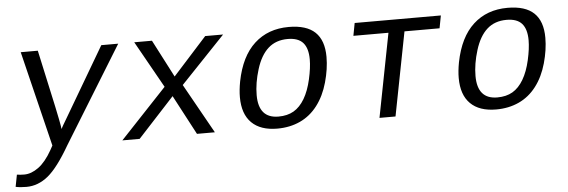

<svg xmlns="http://www.w3.org/2000/svg" viewBox="-56 -689 3106 1049"><g transform="rotate(-5 1496.5 -165.0)"><path d="M50.8 207.5Q15.6 207.5 -8.3 202.1L4.4 136.2Q22 139.2 44.9 139.2Q83.5 139.2 123 110.4Q162.6 81.5 198.2 18.6L211.4 -5.4L83.5 -528.3H177.2L245.6 -214.8Q251 -190.9 260 -144.8Q269 -98.6 269 -90.8Q273.9 -101.6 299.8 -144.5L525.4 -528.3H618.2L293 0Q224.6 118.2 169.7 162.8Q114.7 207.5 50.8 207.5Z M1003.9 0 889.2 -216.8 689.5 0H594.7L850.1 -271.5L706.1 -528.3H803.2L909.7 -322.8L1095.2 -528.3H1193.4L949.7 -272.5L1102.1 0Z M1444.3 9.8Q1352.5 9.8 1303.7 -38.3Q1254.9 -86.4 1254.9 -179.2Q1254.9 -217.8 1263.7 -264.6Q1290.5 -400.9 1365.5 -469.5Q1440.4 -538.1 1553.7 -538.1Q1650.9 -538.1 1698.2 -493.2Q1745.6 -448.2 1745.6 -357.4Q1745.6 -291.5 1725.1 -218.5Q1704.6 -145.5 1665 -93.8Q1625.5 -42 1569.3 -16.1Q1513.2 9.8 1444.3 9.8ZM1653.3 -351.6Q1653.3 -412.6 1626.7 -442.9Q1600.1 -473.1 1542.5 -473.1Q1478 -473.1 1435.8 -435.5Q1393.6 -397.9 1370.4 -323.2Q1347.2 -248.5 1347.2 -182.1Q1347.2 -55.2 1456.1 -55.2Q1505.4 -55.2 1540 -75.4Q1574.7 -95.7 1599.9 -138.2Q1625 -180.7 1639.2 -243.4Q1653.3 -306.2 1653.3 -351.6Z M1915 -528.3H2387.7L2374.5 -459H2182.1L2092.8 0H2004.9L2094.2 -459H1901.9Z M2644.5 9.8Q2552.7 9.8 2503.9 -38.3Q2455.1 -86.4 2455.1 -179.2Q2455.1 -217.8 2463.9 -264.6Q2490.7 -400.9 2565.7 -469.5Q2640.6 -538.1 2753.9 -538.1Q2851.1 -538.1 2898.4 -493.2Q2945.8 -448.2 2945.8 -357.4Q2945.8 -291.5 2925.3 -218.5Q2904.8 -145.5 2865.2 -93.8Q2825.7 -42 2769.5 -16.1Q2713.4 9.8 2644.5 9.8ZM2853.5 -351.6Q2853.5 -412.6 2826.9 -442.9Q2800.3 -473.1 2742.7 -473.1Q2678.2 -473.1 2636 -435.5Q2593.8 -397.9 2570.6 -323.2Q2547.4 -248.5 2547.4 -182.1Q2547.4 -55.2 2656.2 -55.2Q2705.6 -55.2 2740.2 -75.4Q2774.9 -95.7 2800 -138.2Q2825.2 -180.7 2839.4 -243.4Q2853.5 -306.2 2853.5 -351.6Z"/></g></svg>

Font: Liberation Mono
Style: Italic
Weight: 400
Italic angle: -12°
Monospace: yes
Designer: Steve Matteson
Foundry: Ascender Corporation
Version: Version 2.1.5